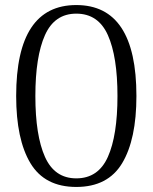

<svg xmlns="http://www.w3.org/2000/svg" viewBox="-20 -730 605 760"><path d="M44 -350Q44 -710 282 -710Q520 -710 520 -350Q520 -178 463.5 -84Q407 10 282 10Q157 10 100.5 -84Q44 -178 44 -350ZM445 -350Q445 -506 407 -591Q369 -676 282 -676Q196 -676 158 -591Q120 -506 120 -350Q120 -194 158 -109Q196 -24 282 -24Q369 -24 407 -109Q445 -194 445 -350Z"/></svg>

Font: Taviraj Light
Style: Regular
Weight: 300
Designer: Katatrad Team
Foundry: CadsonDemak
Version: Version 1.001